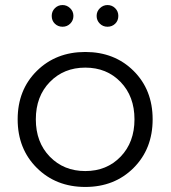

<svg xmlns="http://www.w3.org/2000/svg" viewBox="-20 -736 676 761"><path d="M185 -673Q185 -691 197.5 -703.5Q210 -716 228 -716Q245 -716 258 -703.5Q271 -691 271 -673Q271 -655 258.5 -642.5Q246 -630 228 -630Q210 -630 197.5 -642Q185 -654 185 -673ZM406 -716Q424 -716 436.5 -703.5Q449 -691 449 -673Q449 -654 436.5 -642Q424 -630 406 -630Q388 -630 375.5 -642.5Q363 -655 363 -673Q363 -691 376 -703.5Q389 -716 406 -716ZM509.5 -70.5Q434 5 318 5Q202 5 126 -70.5Q50 -146 50 -263Q50 -380 126 -455Q202 -530 318 -530Q434 -530 509.5 -455Q585 -380 585 -263Q585 -146 509.5 -70.5ZM177.5 -115Q233 -58 318 -58Q403 -58 458 -115Q513 -172 513 -263Q513 -354 458 -411Q403 -468 318 -468Q233 -468 177.5 -411Q122 -354 122 -263Q122 -172 177.5 -115Z"/></svg>

Font: mBank
Style: Regular
Weight: 400
Designer: Julieta Ulanovsky
Foundry: Julieta Ulanovsky
Version: Version 7.200;PS 007.200;hotconv 1.0.88;makeotf.lib2.5.64775